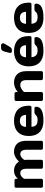

<svg xmlns="http://www.w3.org/2000/svg" viewBox="1369 -2198 839 3617"><g transform="rotate(-90 1788.5 -389.5)"><path d="M60.1 -29.8V-504.9Q60.1 -518.1 68.6 -526.6Q77.1 -535.2 89.8 -535.2H199.2Q212.4 -535.2 220.7 -526.6Q229 -518.1 229 -504.9V-474.1Q264.2 -508.3 298.1 -526.6Q332 -544.9 379.9 -544.9Q493.7 -544.9 552.2 -451.2Q643.1 -545.4 738.5 -545.2Q834 -544.9 889.4 -487.5Q944.8 -430.2 944.8 -310.1V-29.8Q944.8 -16.6 936.5 -8.3Q928.2 0 915 0H806.2Q793 0 784.4 -8.5Q775.9 -17.1 775.9 -29.8V-310.1Q775.9 -427.2 690.9 -426.8Q639.2 -426.8 584 -352.1Q586.9 -331.1 586.9 -310.1V-29.8Q586.9 -16.6 578.4 -8.3Q569.8 0 557.1 0H448.2Q435.1 0 426.5 -8.5Q418 -17.1 418 -29.8V-310.1Q418 -427.2 333 -426.8Q278.8 -426.8 229 -356.9V-29.8Q229 -16.6 220.5 -8.3Q211.9 0 199.2 0H89.8Q76.7 0 68.4 -8.3Q60.1 -16.6 60.1 -29.8Z M1605 -273.9V-246.1Q1605 -232.9 1596.4 -224.4Q1587.9 -215.8 1574.7 -215.8H1207Q1211.9 -155.8 1241.5 -128.4Q1271 -101.1 1335.9 -101.1Q1400.9 -101.1 1424.8 -130.4Q1448.7 -159.7 1483.9 -160.2H1556.6Q1569.8 -160.2 1578.4 -151.6Q1586.9 -143.1 1586.9 -129.9Q1586.9 10.3 1319.8 9.8Q1185.1 9.8 1109.9 -61.5Q1034.7 -132.8 1034.7 -266.8Q1034.7 -400.9 1110.4 -472.9Q1186 -544.9 1320.3 -544.9Q1454.6 -544.9 1529.8 -474.9Q1605 -404.8 1605 -273.9ZM1206.1 -318.8H1433.1Q1428.2 -434.1 1320.1 -434.1Q1211.9 -434.1 1206.1 -318.8Z M1694.8 -29.8V-504.9Q1694.8 -518.1 1703.4 -526.6Q1711.9 -535.2 1724.6 -535.2H1834Q1846.7 -535.2 1855.2 -526.6Q1863.8 -518.1 1863.8 -504.9V-474.1Q1947.8 -544.9 2042.7 -544.9Q2137.7 -544.9 2197.3 -487.1Q2256.8 -429.2 2256.8 -310.1V-29.8Q2256.8 -17.1 2248.3 -8.5Q2239.7 0 2226.6 0H2117.7Q2105 0 2096.4 -8.5Q2087.9 -17.1 2087.9 -29.8V-310.1Q2087.9 -426.8 1994.6 -426.8Q1933.6 -426.8 1863.8 -356.9V-29.8Q1863.8 -17.1 1855.2 -8.5Q1846.7 0 1834 0H1724.6Q1711.9 0 1703.4 -8.5Q1694.8 -17.1 1694.8 -29.8Z M2422.9 -474.1Q2499 -544.9 2632.8 -544.9Q2766.6 -544.9 2841.8 -475.6Q2917 -406.2 2917 -273.9V-246.1Q2917 -216.3 2886.7 -215.8H2519Q2528.8 -100.6 2644 -101.1Q2712.9 -101.1 2736.8 -130.4Q2760.7 -159.7 2795.9 -160.2H2868.7Q2898.4 -160.2 2898.9 -129.9Q2898.9 10.3 2631.8 9.8Q2497.1 9.8 2421.9 -61.5Q2346.7 -132.8 2346.7 -266.8Q2346.7 -400.9 2422.9 -474.1ZM2518.1 -318.8H2745.1Q2741.2 -434.1 2632.6 -434.1Q2523.9 -434.1 2518.1 -318.8ZM2604 -641.1 2627.9 -732.9Q2647 -789.1 2691.9 -789.1H2735.8Q2768.1 -789.1 2777.8 -768.6Q2781.7 -760.7 2781.7 -749.5Q2781.7 -738.3 2772 -723.1L2718.8 -630.9Q2691.9 -585 2658.7 -585H2635.7Q2599.6 -585 2600.1 -616.7Q2600.1 -627 2604 -641.1Z M3546.9 -273.9V-246.1Q3546.9 -232.9 3538.3 -224.4Q3529.8 -215.8 3516.6 -215.8H3148.9Q3153.8 -155.8 3183.3 -128.4Q3212.9 -101.1 3277.8 -101.1Q3342.8 -101.1 3366.7 -130.4Q3390.6 -159.7 3425.8 -160.2H3498.5Q3511.7 -160.2 3520.3 -151.6Q3528.8 -143.1 3528.8 -129.9Q3528.8 10.3 3261.7 9.8Q3127 9.8 3051.8 -61.5Q2976.6 -132.8 2976.6 -266.8Q2976.6 -400.9 3052.2 -472.9Q3127.9 -544.9 3262.2 -544.9Q3396.5 -544.9 3471.7 -474.9Q3546.9 -404.8 3546.9 -273.9ZM3147.9 -318.8H3375Q3370.1 -434.1 3262 -434.1Q3153.8 -434.1 3147.9 -318.8Z"/></g></svg>

Font: Days One
Style: Regular
Weight: 400
Designer: Alexander Kalachev, Alexey Maslov, Jovanny Lemonad
Foundry: Alexander Kalachev, Alexey Maslov, Jovanny Lemonad
Version: Version 1.002